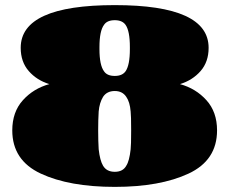

<svg xmlns="http://www.w3.org/2000/svg" viewBox="-20 -725 897 751"><path d="M28 -215Q28 -287 69.5 -333Q111 -379 173 -396Q124 -411 92.5 -447Q61 -483 61 -538Q61 -705 429 -705Q796 -705 796 -538Q796 -483 764.5 -447Q733 -411 684 -396Q746 -379 787.5 -333Q829 -287 829 -215Q829 -98 717.5 -46Q606 6 429 6Q251 6 139.5 -46Q28 -98 28 -215ZM471 -446Q488 -470 488 -533V-537V-541Q488 -604 471 -628Q458 -646 429 -646Q399 -646 387 -628Q369 -604 369 -541V-537V-533Q369 -470 387 -446Q399 -428 429 -428Q458 -428 471 -446ZM474 -77Q486 -95 491 -141Q493 -157 493 -215Q493 -273 491 -289Q488 -326 474 -346Q459 -369 429 -369Q398 -369 383 -346Q369 -323 366 -289Q364 -257 364 -215Q364 -173 366 -141Q371 -97 383 -77Q397 -53 429 -53Q461 -53 474 -77Z"/></svg>

Font: Notable
Style: Regular
Weight: 400
Designer: Multiple Designers
Foundry: Google, Inc.
Version: Version 1.100